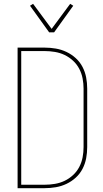

<svg xmlns="http://www.w3.org/2000/svg" viewBox="-20 -984 540 1004"><path d="M72 0V-735H214Q243 -735 272 -730Q301 -725 327.5 -712.5Q354 -700 376 -680Q398 -660 411.5 -634Q425 -608 430.5 -579Q436 -550 436 -521V-215Q436 -185 430.5 -156Q425 -127 411.5 -101Q398 -75 376 -55Q354 -35 327.5 -22.5Q301 -10 272 -5Q243 0 213 0ZM91 -18H213Q240 -18 267 -22.5Q294 -27 318 -38.5Q342 -50 362 -68.5Q382 -87 394.5 -111Q407 -135 412 -161.5Q417 -188 417 -215V-521Q417 -547 412 -573.5Q407 -600 394.5 -624Q382 -648 362 -666.5Q342 -685 318 -696.5Q294 -708 267 -712.5Q240 -717 213 -717H91ZM237 -815 137 -954 153 -964 250 -833 347 -964 363 -954 263 -815Z"/></svg>

Font: Iosevka Curly Thin
Style: Regular
Weight: 100
Monospace: yes
Designer: Belleve Invis
Foundry: Belleve Invis
Version: Version 22.1.2; ttfautohint (v1.8.4)